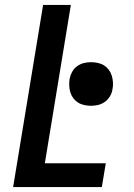

<svg xmlns="http://www.w3.org/2000/svg" viewBox="-20 -755 540 775"><path d="M33 0 154 -735H266L161 -96H407L391 0ZM348 -328Q334 -328 320 -331Q306 -334 295 -341Q284 -348 276 -358.5Q268 -369 264 -382Q260 -395 259.5 -409Q259 -423 261 -437Q264 -452 271.5 -465.5Q279 -479 291.5 -488Q304 -497 318.5 -500.5Q333 -504 347 -504Q361 -504 375 -501Q389 -498 400 -491Q411 -484 419 -473.5Q427 -463 431 -450Q435 -437 436 -423Q437 -409 434 -395Q432 -380 424 -366.5Q416 -353 403.5 -344Q391 -335 376.5 -331.5Q362 -328 348 -328Z"/></svg>

Font: Iosevka
Style: Bold Italic
Weight: 700
Italic angle: -9°
Monospace: yes
Designer: Belleve Invis
Foundry: Belleve Invis
Version: Version 32.5.0; ttfautohint (v1.8.4)